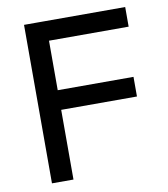

<svg xmlns="http://www.w3.org/2000/svg" viewBox="-79 -761 724 828"><g transform="rotate(-10 283.0 -347.0)"><path d="M81.8 0V-694H176V0ZM145.5 -305.2V-391.2H507.8V-305.2ZM145.5 -608V-694H524.8V-608Z"/></g></svg>

Font: Outfit Thin
Style: Regular
Weight: 100
Designer: Rodrigo Fuenzalida
Foundry: fragTYPE
Version: Version 1.100;gftools[0.9.27]